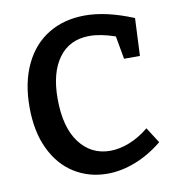

<svg xmlns="http://www.w3.org/2000/svg" viewBox="-81 -786 799 870"><g transform="rotate(-10 318.5 -351.0)"><path d="M599 -89Q539 -40 473.5 -14.5Q408 11 344 11Q261 11 193.5 -30.5Q126 -72 87 -153Q48 -234 48 -347Q48 -460 87.5 -543Q127 -626 199 -669.5Q271 -713 367 -713Q466 -713 589 -662L581 -489H508L489 -595Q423 -618 371 -618Q280 -618 230 -550.5Q180 -483 180 -363Q180 -231 233.5 -160Q287 -89 375 -89Q417 -89 463 -107Q509 -125 553 -161Z"/></g></svg>

Font: Bitter Pro SemiBold
Style: Regular
Weight: 600
Designer: Sol Matas, and Bitter project Authors
Foundry: Sol Matas
Version: Version 1.010